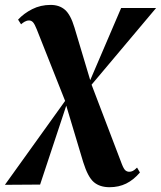

<svg xmlns="http://www.w3.org/2000/svg" viewBox="-76 -536 672 802"><path d="M381.5 246Q341 246 316 224.8Q291 203.5 271.5 141L199 -100.5L197 -112L77.5 -413.5Q69 -435 62 -442.8Q55 -450.5 45.5 -450.5Q36 -450.5 27.2 -445.5Q18.5 -440.5 12 -434.5L-0.5 -454Q23.5 -480 58.5 -497.8Q93.5 -515.5 135.5 -515.5Q172 -515.5 195.5 -495Q219 -474.5 235 -421L303 -194L304.5 -187.5L433 149.5Q441 170 448 175.8Q455 181.5 464 181.5Q471.5 181.5 478.8 178Q486 174.5 496.5 164L508.5 184.5Q482 215.5 451 230.8Q420 246 381.5 246ZM-55.5 236 203.5 -125 292 -180.5 430 -502.5H576L295 -168.5L206.5 -112L91.5 235Z"/></svg>

Font: Merriweather 144pt ExtraBold
Style: Italic
Weight: 800
Italic angle: -7.8°
Version: Version 2.101